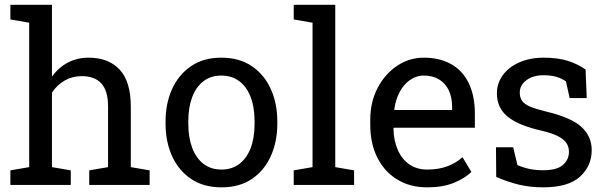

<svg xmlns="http://www.w3.org/2000/svg" viewBox="-20 -782 2566 812"><path d="M23.9 0V-61.5L103.5 -75.2V-686L23.9 -699.7V-761.7H199.7V-458Q227.1 -496.1 266.6 -517.1Q306.2 -538.1 354.5 -538.1Q439.5 -538.1 486.3 -487.3Q533.2 -436.5 533.2 -331.1V-75.2L612.8 -61.5V0H357.4V-61.5L437 -75.2V-332Q437 -397.5 408.9 -428.7Q380.9 -460 325.2 -460Q285.6 -460 253.2 -441.2Q220.7 -422.4 199.7 -390.1V-75.2L279.3 -61.5V0Z M917 10.3Q840.8 10.3 787.8 -25.6Q734.9 -61.5 707.5 -122.3Q680.2 -183.1 680.2 -258.3V-269Q680.2 -343.8 707.5 -404.8Q734.9 -465.8 787.6 -502Q840.3 -538.1 916 -538.1Q992.7 -538.1 1045.4 -502Q1098.1 -465.8 1125.5 -404.8Q1152.8 -343.8 1152.8 -269V-258.3Q1152.8 -182.6 1125.2 -121.6Q1097.7 -60.5 1045.2 -25.1Q992.7 10.3 917 10.3ZM917 -64.9Q960.4 -64.9 991.7 -88.4Q1022.9 -111.8 1039.8 -155Q1056.6 -198.2 1056.6 -258.3V-269Q1056.6 -329.1 1039.8 -372.3Q1022.9 -415.5 991.5 -439Q960 -462.4 916 -462.4Q870.6 -462.4 839.4 -437.7Q808.1 -413.1 792.2 -369.6Q776.4 -326.2 776.4 -269V-258.3Q776.4 -201.2 792.5 -157.7Q808.6 -114.3 839.8 -89.6Q871.1 -64.9 917 -64.9Z M1222.2 0V-61.5L1301.8 -75.2V-686L1222.2 -699.7V-761.7H1397.9V-75.2L1477.5 -61.5V0Z M1786.6 10.3Q1713.4 10.3 1659.2 -23.4Q1605 -56.6 1575.4 -116.2Q1545.9 -175.8 1545.9 -253.9V-275.4Q1545.9 -350.6 1577.1 -410.2Q1607.9 -469.2 1659.4 -503.7Q1710.9 -538.1 1772 -538.1Q1837.4 -538.1 1884.3 -512.7Q1935.1 -485.8 1961.7 -431.6Q1988.3 -377.4 1988.3 -301.8V-241.7H1645.5L1644 -239.3Q1645 -187 1662.4 -147.7Q1679.7 -108.4 1711.4 -86.7Q1743.2 -64.9 1786.6 -64.9Q1835.4 -64.9 1872.3 -78.9Q1909.2 -92.8 1936 -117.2L1973.6 -54.7Q1945.3 -27.3 1898.7 -8.5Q1852.1 10.3 1786.6 10.3ZM1648.4 -316.9H1892.1V-329.6Q1892.1 -369.6 1878.2 -399.4Q1864.3 -429.2 1837.4 -445.8Q1810.5 -462.4 1772 -462.4Q1739.3 -462.4 1710 -440.9Q1686 -422.9 1669.4 -391.4Q1652.8 -359.9 1647.5 -319.3Z M2276.9 10.3Q2223.6 10.3 2177.2 -0.5Q2130.9 -11.2 2078.6 -33.7L2077.6 -159.2H2150.4L2168.5 -83.5Q2195.8 -72.3 2221.4 -67.1Q2247.1 -62 2276.9 -62Q2335.4 -62 2360.8 -84.5Q2386.2 -106.9 2386.2 -140.1Q2386.2 -161.1 2375.2 -177.5Q2364.3 -193.8 2338.4 -206.8Q2312.5 -219.7 2267.6 -230Q2171.9 -252 2126.7 -288.8Q2081.5 -325.7 2081.5 -387.2Q2081.5 -429.2 2106 -463.4Q2130.4 -497.6 2175.5 -517.8Q2220.7 -538.1 2279.3 -538.1Q2339.4 -538.1 2382.1 -524.4Q2424.8 -510.7 2456.5 -487.8L2461.4 -367.2H2389.2L2373.5 -437.5Q2356.4 -450.2 2333 -457Q2309.6 -463.9 2279.3 -463.9Q2234.4 -463.9 2206.3 -442.9Q2178.2 -421.9 2178.2 -390.1Q2178.2 -369.1 2188.2 -355.2Q2198.2 -341.3 2221.4 -331.3Q2244.6 -321.3 2284.7 -311.5Q2395 -285.6 2438.7 -245.6Q2482.4 -205.6 2482.4 -147Q2482.4 -80.1 2432.9 -34.9Q2383.3 10.3 2276.9 10.3Z"/></svg>

Font: Hanuman
Style: Regular
Weight: 400
Designer: Danh Hong
Foundry: Danh Hong
Version: Version 9.000